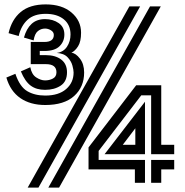

<svg xmlns="http://www.w3.org/2000/svg" viewBox="-20 -832 842 874"><path d="M50 -496Q70 -437 104 -417Q138 -397 186 -397Q247 -397 281 -426.5Q315 -456 315 -502Q315 -514 309.5 -534Q304 -554 287.5 -571.5Q271 -589 238 -591Q269 -595 285 -619.5Q301 -644 301 -675Q301 -719 270.5 -744Q240 -769 188 -769Q135 -769 105.5 -742Q76 -715 65 -668L19 -681Q33 -743 74.5 -777.5Q116 -812 188 -812Q262 -812 305.5 -775Q349 -738 349 -683Q349 -643 335.5 -621.5Q322 -600 305 -592Q325 -590 344 -565Q363 -540 363 -502Q363 -436 317.5 -395Q272 -354 186 -354Q118 -354 72.5 -385.5Q27 -417 9 -479ZM569 -803H618L155 22H106ZM663 -803H712L249 22H200ZM120 -641H182Q225 -641 225 -673Q225 -686 212 -694Q199 -702 185 -702Q167 -702 152.5 -690.5Q138 -679 133 -648L89 -661Q100 -701 123.5 -723Q147 -745 185 -745Q221 -745 247 -727Q273 -709 273 -675Q273 -643 251 -621.5Q229 -600 182 -600H161V-581H189Q232 -581 258.5 -561Q285 -541 285 -503Q285 -461 256 -442Q227 -423 185 -423Q146 -423 120 -442Q94 -461 75 -507L118 -526Q124 -493 145 -479.5Q166 -466 185 -466Q205 -466 221 -474.5Q237 -483 237 -503Q237 -540 189 -540H120ZM668 -398H623L429 -145V-104H640V0H594V-61H383V-161L600 -444H714V-173H773V-130H668ZM640 -369V-130H456ZM539 -173H596V-248ZM668 -104H773V-61H714V0H668Z"/></svg>

Font: Train One
Style: Regular
Weight: 400
Designer: Fontworks Inc.
Foundry: Fontworks Inc.
Version: Version 1.100